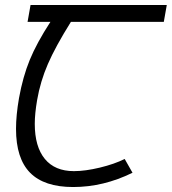

<svg xmlns="http://www.w3.org/2000/svg" viewBox="-20 -745 692 773"><path d="M44.5 -226Q44.5 -281 56.5 -350Q72 -436 99.8 -503.8Q127.5 -571.5 183 -657H91L103 -725H651.5L639.5 -657H265.5Q203 -557 172.8 -487.2Q142.5 -417.5 129.5 -342.5Q120 -287 120 -246.5Q120 -154.5 160.5 -105.2Q201 -56 277.5 -56Q323 -56 382 -70.2Q441 -84.5 482 -105L513.5 -49.5Q396.5 8 274.5 8Q158 8 101.2 -49.5Q44.5 -107 44.5 -226Z"/></svg>

Font: JuliaMono Light
Style: Italic
Weight: 300
Italic angle: -9°
Monospace: yes
Designer: cormullion
Foundry: corm
Version: Version 0.054; ttfautohint (v1.8.4)